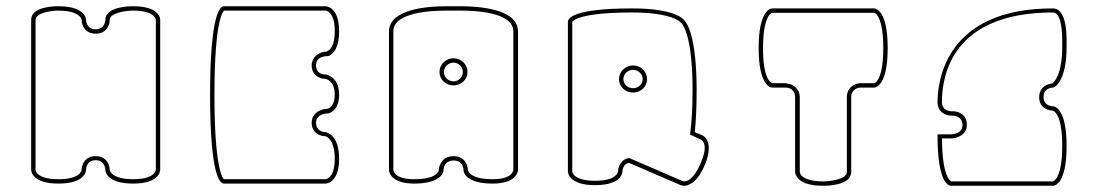

<svg xmlns="http://www.w3.org/2000/svg" viewBox="-20 -552 3522 616"><path d="M242 -7C241 -2 234 23 167 23C126 23 108 13 100 5C94 -2 94 -7 94 -7V-488C94 -511 145 -518 167 -518C208 -518 227 -508 235 -500C242 -493 242 -488 242 -488C242 -473 251 -444 287 -444C323 -444 332 -473 332 -488C332 -511 385 -518 407 -518C448 -518 466 -508 474 -500C480 -493 480 -488 480 -488V-7C479 -2 473 23 407 23C366 23 347 13 339 5C332 -2 332 -7 332 -7C332 -22 323 -51 287 -51C251 -51 242 -22 242 -7ZM494 -7V-489C494 -492 492 -532 407 -532H406C395 -532 318 -531 318 -488C318 -487 317 -458 287 -458C257 -458 256 -487 256 -488C256 -491 254 -532 167 -532H166C155 -532 80 -531 80 -489V-7C80 -4 82 37 167 37C254 37 256 -4 256 -7C256 -8 256 -38 287 -38C317 -38 318 -8 318 -7C318 -4 320 37 407 37C492 37 494 -4 494 -7Z M980 -342C980 -308 1009 -299 1024 -299C1029 -298 1054 -291 1054 -248C1054 -202 1025 -202 1024 -202H1022H1021C1004 -199 980 -187 980 -158C980 -124 1009 -115 1024 -115C1028 -114 1054 -104 1054 -43C1054 23 1024 23 1024 23H698C693 18 668 -19 668 -247C668 -498 698 -517 699 -518H1024C1025 -518 1054 -517 1054 -452C1054 -386 1024 -386 1024 -386H1022H1021C1001 -383 980 -368 980 -342ZM1068 -43C1068 -120 1028 -127 1025 -128H1023C1017 -128 994 -132 994 -158C994 -187 1028 -188 1030 -188H1032H1033C1046 -191 1068 -205 1068 -248C1068 -306 1027 -313 1025 -313H1023H1022C1016 -313 994 -316 994 -342C994 -350 996 -357 1001 -362C1010 -371 1026 -372 1029 -372H1030H1032H1033C1046 -376 1068 -394 1068 -452C1068 -530 1027 -532 1024 -532H698C688 -532 654 -514 654 -247C654 20 688 37 698 37H1024C1027 37 1068 35 1068 -43Z M1465 -321C1465 -305 1452 -291 1435 -291C1418 -291 1404 -305 1404 -321C1404 -337 1418 -351 1435 -351C1452 -351 1465 -337 1465 -321ZM1480 -321C1480 -345 1460 -365 1435 -365C1410 -365 1390 -345 1390 -321C1390 -297 1410 -278 1435 -278C1460 -278 1480 -297 1480 -321ZM1627 -451V-7C1626 -1 1620 23 1560 23C1516 23 1497 13 1488 5C1481 -2 1481 -7 1481 -7C1481 -22 1471 -51 1435 -51C1400 -51 1388 -22 1388 -7C1387 -2 1381 23 1309 23C1242 23 1242 -7 1242 -7V-451C1242 -514 1368 -518 1413 -518H1434H1435H1456C1501 -518 1627 -514 1627 -451ZM1435 -532H1412C1359 -532 1228 -525 1228 -451V-7C1228 -4 1230 37 1309 37C1348 37 1378 29 1393 14C1403 4 1403 -6 1403 -7C1403 -8 1404 -37 1435 -37C1463 -37 1467 -14 1467 -7C1467 -6 1467 4 1477 14C1492 29 1521 37 1560 37C1636 37 1641 0 1642 -6V-451C1642 -525 1511 -532 1458 -532Z M2042 -298C2042 -282 2028 -269 2011 -269C1994 -269 1980 -282 1980 -298C1980 -314 1994 -328 2011 -328C2028 -328 2042 -314 2042 -298ZM2056 -298C2056 -322 2036 -342 2011 -342C1986 -342 1966 -322 1966 -298C1966 -274 1986 -255 2011 -255C2036 -255 2056 -274 2056 -298ZM2170 29C2113 4 2056 -20 1999 -45C1971 -42 1963 -14 1963 -2C1962 3 1955 28 1889 28C1848 28 1830 18 1822 10C1816 3 1816 -2 1816 -2V-482C1818 -486 1842 -512 2008 -512C2084 -512 2125 -501 2145 -492C2165 -483 2162 -480 2167 -477C2174 -469 2202 -427 2202 -263C2202 -204 2199 -159 2194 -120C2206 -115 2217 -109 2229 -104C2230 -103 2241 -98 2241 -77C2241 -65 2237 -49 2227 -26C2205 24 2184 30 2175 30C2172 30 2170 29 2170 29ZM2251 -96C2246 -111 2237 -116 2235 -117L2209 -128C2213 -164 2215 -209 2215 -263C2215 -439 2183 -479 2176 -486C2171 -493 2142 -525 2008 -525C1815 -525 1802 -492 1802 -482V-2C1802 1 1804 42 1889 42C1975 42 1977 1 1977 -2C1977 -3 1977 -24 1997 -30L2164 42C2165 42 2169 44 2175 44C2180 44 2185 43 2191 40C2210 32 2226 12 2240 -20C2250 -42 2254 -61 2254 -77C2254 -84 2253 -90 2251 -96Z M2446 -501C2453 -511 2458 -511 2458 -511H2784C2785 -511 2790 -510 2796 -501C2804 -488 2814 -459 2814 -398C2814 -336 2804 -308 2796 -295C2789 -285 2784 -285 2784 -285H2741C2717 -285 2697 -266 2697 -242V0C2697 23 2644 30 2621 30C2579 30 2560 20 2552 12C2546 5 2546 0 2546 0V-241C2546 -264 2527 -283 2504 -284V-285H2481H2458C2453 -287 2428 -297 2428 -398C2428 -460 2438 -488 2446 -501ZM2531 -242V0C2531 1 2532 12 2542 22C2557 37 2584 44 2621 44H2622C2634 44 2711 43 2711 0V-242C2711 -258 2725 -271 2741 -271H2784C2790 -271 2828 -277 2828 -398C2828 -519 2790 -525 2784 -525H2458C2452 -525 2414 -519 2414 -398C2414 -277 2452 -271 2458 -271H2502C2518 -271 2531 -258 2531 -242Z M3002 -108H3032C3049 -108 3082 -118 3082 -152C3082 -186 3053 -195 3038 -195H3032C3031 -195 3002 -195 3002 -225C3002 -311 3036 -512 3358 -512C3387 -512 3388 -442 3388 -418V-403C3388 -310 3361 -288 3356 -284C3341 -283 3314 -273 3314 -240C3314 -206 3343 -197 3358 -197C3363 -195 3388 -184 3388 -83C3388 -21 3378 6 3370 19C3364 28 3359 30 3358 30H3032C3028 27 3003 14 3002 -108ZM3358 -525C3015 -525 2988 -294 2988 -224C2988 -190 3017 -181 3032 -181H3038C3039 -181 3068 -180 3068 -151C3068 -122 3034 -121 3032 -121H2988V-115C2988 36 3024 44 3031 44H3358C3364 44 3402 38 3402 -83C3402 -204 3364 -211 3358 -211C3357 -211 3328 -211 3328 -241C3328 -271 3357 -271 3358 -271C3364 -272 3402 -290 3402 -403V-419C3402 -450 3400 -525 3358 -525Z"/></svg>

Font: Platiipus Light
Style: Light
Weight: 400
Version: Version 001.000